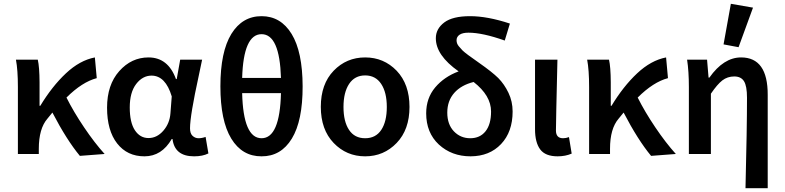

<svg xmlns="http://www.w3.org/2000/svg" viewBox="-20 -802 4086 1000"><path d="M182.1 -26.9V0H73.2V-348.1Q73.2 -438 63 -491.2H176.8Q185.5 -454.1 186 -373V-251H189.9Q251 -352.1 323.2 -419.9Q395.5 -487.8 474.1 -502.9L483.9 -395Q407.7 -375 326.2 -293.9Q363.3 -219.7 418 -138.7Q472.7 -57.6 524.9 0L396 9.8Q327.1 -73.2 252.9 -215.8Q245.1 -206.1 227.1 -184.1Q182.1 -132.3 182.1 -26.9Z M867.7 -211.9 874.5 -299.8Q842.3 -407.7 769.5 -408.2Q722.7 -408.2 689.2 -364.5Q655.8 -320.8 655.8 -242.4Q655.8 -164.1 682.6 -123.5Q709.5 -83 753.4 -83Q797.4 -83 830.6 -121.1Q863.8 -159.2 867.7 -211.9ZM753.4 -502.9Q855.5 -502.9 896.5 -390.1H900.4L918.5 -491.2H1032.7Q1030.8 -478.5 1015.6 -409.7Q969.7 -200.2 969.7 -133.8Q969.7 -106.4 983.2 -94.2Q996.6 -82 1014.2 -82Q1031.7 -82 1050.8 -88.9L1065.4 -2.9Q1035.6 12.2 990.7 12.2Q889.6 12.2 878.4 -78.1H874.5Q822.3 12.2 732.4 12.2Q642.6 12.2 590.1 -54.9Q537.6 -122.1 537.6 -241.2Q537.6 -360.4 601.1 -431.6Q664.6 -502.9 753.4 -502.9Z M1443.4 -316.9H1241.2Q1247.1 -82 1342.3 -82Q1437.5 -82 1443.4 -316.9ZM1241.2 -396H1443.4Q1436.5 -624 1342.3 -624Q1248 -624 1241.2 -396ZM1342.3 12.2Q1241.2 12.7 1184.6 -80.1Q1127.9 -172.9 1127.9 -352.5Q1127.9 -532.2 1185.1 -625.5Q1242.2 -717.8 1342.3 -717.8Q1442.4 -717.8 1499 -625Q1555.7 -532.2 1556.2 -352.5Q1556.6 -172.9 1500 -80.1Q1443.4 12.7 1342.3 12.2Z M1797.9 -125.5Q1826.7 -82 1881.8 -82Q1937 -82 1965.8 -125.5Q1994.6 -168.9 1994.6 -244.9Q1994.6 -320.8 1965.3 -365Q1936 -409.2 1881.8 -409.2Q1827.6 -409.2 1798.3 -365Q1769 -320.8 1769 -244.9Q1769 -168.9 1797.9 -125.5ZM2045.9 -433.6Q2112.8 -363.3 2112.8 -245.1Q2112.8 -127 2045.9 -57.4Q1979 12.2 1881.8 12.2Q1784.7 12.2 1717.8 -57.4Q1650.9 -127 1650.9 -245.6Q1650.9 -364.3 1717.8 -433.6Q1784.7 -502.9 1881.8 -502.9Q1979 -502.9 2045.9 -433.6Z M2309.6 -215.3Q2309.6 -154.3 2343.8 -118.2Q2378.4 -82 2429.2 -82Q2480 -82 2508.8 -118.2Q2537.6 -154.3 2537.6 -221.2Q2537.6 -304.2 2446.8 -375Q2381.8 -358.9 2345.7 -317.9Q2309.6 -276.9 2309.6 -215.3ZM2649.9 -221.2Q2649.9 -115.2 2589.8 -51.8Q2529.8 11.7 2431.2 12.2Q2332.5 12.2 2265.6 -49.3Q2199.7 -110.8 2199.7 -211.9Q2199.7 -291 2246.6 -346.7Q2293.5 -402.3 2368.7 -430.2Q2249.5 -514.2 2250 -603Q2250 -651.9 2293.9 -685.1Q2337.4 -717.8 2428.2 -717.8Q2519 -717.8 2635.7 -679.2L2608.9 -590.8Q2493.7 -631.8 2419.9 -631.8Q2389.2 -631.8 2373.5 -621.1Q2357.9 -610.4 2357.9 -592.3Q2357.9 -574.7 2369.6 -561Q2381.3 -546.9 2389.2 -539.1Q2406.2 -522.5 2474.6 -475.1Q2543 -427.2 2575.2 -395.5Q2606.9 -363.3 2628.4 -318.4Q2649.9 -273.4 2649.9 -221.2Z M2884.3 12.2Q2820.3 12.2 2793.5 -23.9Q2766.6 -60.1 2766.6 -128.9V-491.2H2883.3Q2875.5 -163.1 2875.5 -122.6Q2875.5 -82 2912.6 -82Q2927.7 -82 2943.4 -87.9L2957.5 -2Q2925.3 12.2 2884.3 12.2Z M3157.2 -26.9V0H3048.3V-348.1Q3048.3 -438 3038.1 -491.2H3151.9Q3160.6 -454.1 3161.1 -373V-251H3165Q3226.1 -352.1 3298.3 -419.9Q3370.6 -487.8 3449.2 -502.9L3459 -395Q3382.8 -375 3301.3 -293.9Q3338.4 -219.7 3393.1 -138.7Q3447.8 -57.6 3500 0L3371.1 9.8Q3302.2 -73.2 3228 -215.8Q3220.2 -206.1 3202.1 -184.1Q3157.2 -132.3 3157.2 -26.9Z M3748.5 -570.8 3786.6 -782.2 3901.9 -762.2 3826.7 -556.2ZM3870.6 -293Q3870.6 -354 3855 -378.9Q3839.4 -403.8 3804.2 -403.8Q3769 -403.8 3742.2 -383.3Q3715.8 -362.8 3682.6 -314V0H3567.9V-348.1Q3567.9 -431.2 3558.6 -491.2H3662.6L3670.4 -397.9H3674.8Q3749 -502.9 3839.8 -502.9Q3979 -502.9 3978.5 -308.1V178.2H3862.8Q3870.6 -135.7 3870.6 -293Z"/></svg>

Font: SourceSansPro-Semibold
Style: Regular
Weight: 600
Designer: Paul D. Hunt
Foundry: Adobe Systems Incorporated
Version: Version 2.020;PS 2.0;hotconv 1.0.86;makeotf.lib2.5.63406